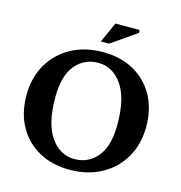

<svg xmlns="http://www.w3.org/2000/svg" viewBox="-124 -969 1028 1092"><g transform="rotate(15 390.0 -422.5)"><path d="M396.5 -683Q499.5 -683 577.5 -639.8Q655.5 -596.5 698.8 -518.5Q742 -440.5 742 -336Q742 -232.5 696 -153.8Q650 -75 569 -31Q488 13 383 13Q279.5 13 201.8 -30.2Q124 -73.5 80.8 -151.5Q37.5 -229.5 37.5 -334Q37.5 -437.5 83.2 -516.2Q129 -595 210 -639Q291 -683 396.5 -683ZM394.5 -53Q476 -53 528.2 -115.8Q580.5 -178.5 580.5 -306Q580.5 -460.5 525.8 -538.8Q471 -617 385 -617Q303 -617 251 -554.2Q199 -491.5 199 -364Q199 -209.5 253.8 -131.2Q308.5 -53 394.5 -53ZM367 -738 421 -858H563.5V-841L415.5 -738Z"/></g></svg>

Font: Newsreader 16pt
Style: Bold
Weight: 700
Designer: Hugues Gentile
Foundry: Production Type
Version: Version 1.003; ttfautohint (v1.8.3)